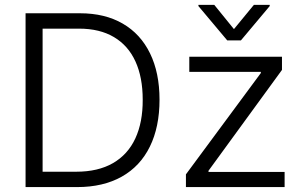

<svg xmlns="http://www.w3.org/2000/svg" viewBox="-20 -761 1223 781"><path d="M84 0V-707H305.7Q406.7 -707 479.2 -665Q551.8 -623 590.3 -543.9Q628.9 -464.8 628.9 -355.5Q628.9 -244.6 589.6 -164.6Q550.3 -84.5 474.9 -42.2Q399.4 0 293.9 0ZM290 -62.5Q378.9 -62.5 439.5 -97.4Q500 -132.3 530.5 -198Q561 -263.7 560.5 -355.5Q560.5 -446.3 531 -511Q501.5 -575.7 443.6 -610.1Q385.7 -644.5 301.8 -644.5H153.3V-62.5ZM736.3 -51.8 1041 -463.9V-468.8H750V-530.3H1127V-476.6L828.1 -66.4V-61.5H1137.7V0H736.3ZM931.6 -642.6 1012.7 -741.2H1077.1V-736.3L960 -596.7H904.3L787.1 -736.3V-741.2H851.6Z"/></svg>

Font: Pretendard JP Light
Style: Regular
Weight: 300
Designer: Base glyphs from Inter by Rasmus Andersson; Hangeul glyphs from Noto Sans CJK(Source Han Sans) by Jang Soo-young and Kan
Foundry: Kil Hyung-jin
Version: Version 1.309